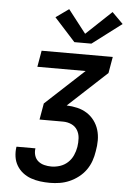

<svg xmlns="http://www.w3.org/2000/svg" viewBox="-63 -1032 727 1078"><g transform="rotate(5 300.0 -493.0)"><path d="M260 0Q232 0 204.5 -3.5Q177 -7 152 -16Q127 -25 106.5 -41Q86 -57 72.5 -79.5Q59 -102 55 -129Q51 -156 55 -184Q55 -184 55.5 -184.5Q56 -185 56 -186H163Q162 -186 162 -185.5Q162 -185 162 -185Q159 -164 165 -145Q171 -126 185.5 -114Q200 -102 219.5 -97Q239 -92 260 -92Q284 -92 308.5 -100Q333 -108 352 -125.5Q371 -143 381.5 -166.5Q392 -190 396 -214Q400 -239 398.5 -264Q397 -289 385 -309Q373 -329 351 -339Q329 -349 303 -349H171L187 -441L405 -643H133L149 -735H550L534 -643L316 -441Q347 -440 376.5 -433Q406 -426 430.5 -410.5Q455 -395 472.5 -371.5Q490 -348 498.5 -320Q507 -292 507 -261Q507 -230 501 -199Q497 -171 487.5 -144Q478 -117 461 -93Q444 -69 420 -50.5Q396 -32 369.5 -20.5Q343 -9 315 -4.5Q287 0 260 0ZM424 -799H328L210 -929L283 -981L384 -851L527 -986L589 -924Z"/></g></svg>

Font: Iosevka SS04 Semibold Extended
Style: Italic
Weight: 600
Width: 7
Italic angle: -9°
Monospace: yes
Designer: Belleve Invis
Foundry: Belleve Invis
Version: Version 19.0.0; ttfautohint (v1.8.4)